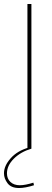

<svg xmlns="http://www.w3.org/2000/svg" viewBox="-54 -748 263 966"><path d="M84 -728H104V0H84ZM42 198Q2 198 -16 174Q-34 150 -34 124Q-34 86 0 48Q34 10 92 -6L104 0Q50 16 15.5 50.5Q-19 85 -19 124Q-19 151 -1.5 167.5Q16 184 46 184Q60 184 77.5 180.5Q95 177 114 171L117 184Q95 191 76 194.5Q57 198 42 198Z"/></svg>

Font: Murecho Thin
Style: Regular
Weight: 100
Designer: Neil Summerour
Foundry: Positype
Version: Version 1.010